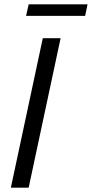

<svg xmlns="http://www.w3.org/2000/svg" viewBox="-20 -864 423 884"><path d="M30 0 177 -688H259L112 0ZM100 -791 112 -844H383L372 -791Z"/></svg>

Font: Saira SemiCondensed
Style: Italic
Weight: 400
Width: 4
Italic angle: -12°
Designer: Hector Gatti with collaboration of the Omnibus-Type team
Foundry: Omnibus-Type
Version: Version 1.101